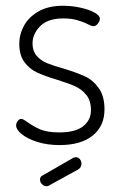

<svg xmlns="http://www.w3.org/2000/svg" viewBox="-20 -498 419 667"><path d="M142 149Q133 149 126 142Q119 135 119 126Q119 115 129 111L235 50Q239 49 243 48Q252 48 257.5 55Q263 62 263 71Q263 84 251 91L151 146Q147 149 142 149ZM296 -115Q296 -148 280 -168Q264 -188 240.5 -198.5Q217 -209 178 -221Q135 -234 109 -246Q83 -258 65 -282Q47 -306 47 -346Q47 -379 63.5 -409Q80 -439 114 -458.5Q148 -478 199 -478Q229 -478 259 -471.5Q289 -465 308 -454.5Q327 -444 327 -433Q327 -425 320 -416Q313 -407 305 -407Q301 -407 296 -409Q291 -411 285 -414Q267 -423 246.5 -428.5Q226 -434 200 -434Q146 -434 119.5 -407Q93 -380 93 -347Q93 -321 107 -304.5Q121 -288 142.5 -279Q164 -270 200 -260Q246 -246 274.5 -233Q303 -220 323 -192Q343 -164 343 -118Q343 -60 302 -27Q261 6 187 6Q144 6 109.5 -5Q75 -16 55.5 -32Q36 -48 36 -62Q36 -70 41.5 -77.5Q47 -85 54 -85Q58 -85 63.5 -81.5Q69 -78 75 -74Q97 -58 121 -48Q145 -38 186 -38Q242 -38 269 -59.5Q296 -81 296 -115Z"/></svg>

Font: Dosis
Style: Regular
Weight: 400
Designer: Edgar Tolentino, Pablo Impallari, Igino Marini
Foundry: Edgar Tolentino, Pablo Impallari, Igino Marini
Version: Version 1.007;Glyphs 3.1.1 (3134)